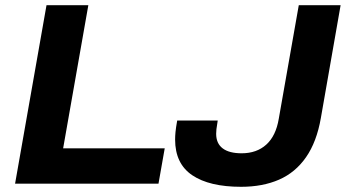

<svg xmlns="http://www.w3.org/2000/svg" viewBox="-20 -707 1334 739"><path d="M38 0 159 -687H320L223 -136H614L590 0ZM908 12Q786 12 720 -32.5Q654 -77 654 -170Q654 -183 655.5 -199Q657 -215 662 -243H818Q814 -220 813 -209.5Q812 -199 812 -192Q812 -155 837 -136Q862 -117 910 -117Q968 -117 1005 -150.5Q1042 -184 1053 -250L1130 -687H1291L1215 -253Q1199 -161 1158 -102Q1117 -43 1054 -15.5Q991 12 908 12Z"/></svg>

Font: Archivo SemiExpanded
Style: Bold Italic
Weight: 700
Width: 6
Italic angle: -10°
Designer: Hector Gatti
Foundry: Omnibus-Type
Version: Version 2.001